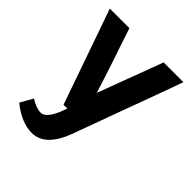

<svg xmlns="http://www.w3.org/2000/svg" viewBox="-183 -564 865 865"><g transform="rotate(45 249.5 -131.5)"><path d="M484 -454Q444 -342 374 -153Q323 -12 294 66Q247 191 162 191Q96 191 26 134Q46 100 60 74Q97 98 125 98Q166 98 198 0H174L15 -454H140Q151 -421 174 -351L180 -335Q223 -205 242 -144L358 -454Z"/></g></svg>

Font: Tajawal
Style: Bold
Weight: 700
Designer: Boutros Fonts
Foundry: Created by Boutros International 2017
Version: Version 1.700